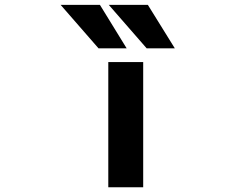

<svg xmlns="http://www.w3.org/2000/svg" viewBox="-20 -784 1040 806"><path d="M434.6 2V-523.4H581.1V2ZM600.6 -763.7 713.9 -581.1H595.7L436.5 -763.7ZM399.4 -763.7 511.7 -581.1H393.6L234.4 -763.7Z"/></svg>

Font: GenEi Gothic M Regular
Style: Bold
Weight: 700
Designer: o_tamon (Modified); [Source Han Sans]
Ryoko NISHIZUKA  (kana & ideographs); Paul D. Hunt (Latin, Greek & Cyrillic); Wenl
Version: Version 1.1a;Original Version 1.004